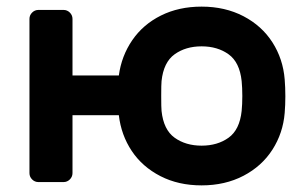

<svg xmlns="http://www.w3.org/2000/svg" viewBox="-20 -550 926 580"><path d="M842 -259C842 -277 841.3 -294 840 -310C836.7 -351.3 824.3 -388.7 803 -422C781.7 -455.3 752.5 -481.7 715.5 -501C678.5 -520.3 636.3 -530 589 -530C543 -530 502 -521 466 -503C430 -485 401.2 -460.2 379.5 -428.5C357.8 -396.8 344.3 -361.3 339 -322H199V-493C199 -500.3 196.3 -506.7 191 -512C185.7 -517.3 179.3 -520 172 -520H96C88.7 -520 82.3 -517.3 77 -512C71.7 -506.7 69 -500.3 69 -493V-27C69 -19.7 71.7 -13.3 77 -8C82.3 -2.7 88.7 0 96 0H172C179.3 0 185.7 -2.7 191 -8C196.3 -13.3 199 -19.7 199 -27V-202H339C343.7 -162 356.7 -126 378 -94C399.3 -62 428.2 -36.7 464.5 -18C500.8 0.7 542.3 10 589 10C636.3 10 678.5 0.3 715.5 -19C752.5 -38.3 781.7 -64.7 803 -98C824.3 -131.3 836.7 -168.3 840 -209C841.3 -225 842 -241.7 842 -259ZM507.5 -386C529.8 -402 557 -410 589 -410C621 -410 648.2 -402 670.5 -386C692.8 -370 706 -343 710 -305C711.3 -291.7 712 -276.7 712 -260C712 -243.3 711.3 -228.3 710 -215C706 -177 692.8 -150 670.5 -134C648.2 -118 621 -110 589 -110C557 -110 529.8 -118 507.5 -134C485.2 -150 472 -177 468 -215C467.3 -221.7 467 -236.7 467 -260C467 -283.3 467.3 -298.3 468 -305C472 -343 485.2 -370 507.5 -386Z"/></svg>

Font: Rubik
Style: Regular
Weight: 500
Designer: Hubert & Fischer
Foundry: Hubert & Fischer
Version: Version 1.100